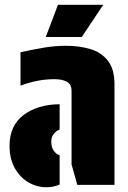

<svg xmlns="http://www.w3.org/2000/svg" viewBox="-20 -775 535 805"><path d="M280 -393Q280 -422 260 -432.5Q240 -443 209 -443Q171 -443 136 -436Q101 -429 66 -416V-556Q111 -566 159.5 -574.5Q208 -583 257 -583Q312 -583 358 -569.5Q404 -556 432 -521Q460 -486 460 -421V0H304L280 -86ZM230 -124V-1Q204 10 174 10Q134 10 99 -10.5Q64 -31 42 -70Q20 -109 20 -164Q20 -248 78.5 -292.5Q137 -337 230 -338V-232Q214 -225 204.5 -212.5Q195 -200 195 -181Q195 -158 205 -143.5Q215 -129 230 -124ZM223 -755H413L323 -620H172Z"/></svg>

Font: Protest Guerrilla
Style: Regular
Weight: 400
Designer: Octavio Pardo
Foundry: Ashler Design
Version: Version 2.005; ttfautohint (v1.8.4.7-5d5b)